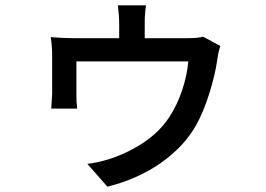

<svg xmlns="http://www.w3.org/2000/svg" viewBox="-20 -621 996 719"><path d="M169.9 -481.9Q217.8 -478 255.9 -478H426.3V-539.1Q426.3 -558.1 421.4 -601.1H526.9Q522 -568.8 522 -539.1V-478H681.2Q723.6 -478 740.2 -483.9L805.2 -448.7Q797.4 -426.8 793 -393.1Q785.6 -341.3 764.2 -272.2Q742.7 -203.1 714.8 -152.8Q669.4 -72.3 583.3 -11.5Q497.1 49.3 382.3 78.1L307.1 -7.3Q395.5 -18.1 481.9 -65.4Q568.4 -112.8 613.8 -182.1Q642.6 -225.6 661.6 -281.7Q680.7 -337.9 685.1 -391.1H266.1V-265.1Q266.1 -234.9 269 -214.4H171.9Q175.3 -267.1 175.3 -270V-412.1Q175.3 -448.7 169.9 -481.9Z"/></svg>

Font: Karasuma Gothic
Style: Regular
Weight: 500
Designer: Rasmus Andersson / Ryoko Nishizuka
Foundry: Genbu
Version: Version 1.00